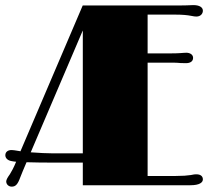

<svg xmlns="http://www.w3.org/2000/svg" viewBox="-20 -712 844 738"><path d="M3.9 -14.6C3.9 -3.9 12.7 5.4 24.9 5.4C39.6 5.4 47.9 -2.4 58.1 -30.8C62.5 -43.5 71.3 -62.5 82 -88.4C110.8 -87.4 149.4 -86.9 204.6 -86.9H298.3V0H711.9C747.1 0 759.8 -10.7 759.8 -22.5C759.8 -34.2 751.5 -42 734.9 -42C730.5 -42 725.1 -42 712.9 -39.1C700.7 -37.1 681.2 -35.6 655.3 -35.6H547.4V-471.2H647C658.2 -471.2 666.5 -470.2 673.8 -469.7C684.1 -469.7 689 -469.2 694.8 -469.2C711.4 -469.2 722.2 -476.1 722.2 -489.7C722.2 -502 710.4 -509.3 696.3 -509.3C687.5 -509.3 681.6 -508.3 671.9 -507.8C664.1 -507.3 652.3 -506.8 636.2 -506.8H547.4V-655.8H655.3C681.2 -655.8 700.7 -653.8 712.9 -651.4C725.1 -648.9 730.5 -648.4 734.9 -648.4C751.5 -648.4 759.8 -659.7 759.8 -670.9C759.8 -683.6 747.1 -692.4 723.1 -692.4C716.3 -692.4 708.5 -691.9 696.3 -691.4C688.5 -690.9 679.2 -690.9 666.5 -690.9H298.3V-690.4L297.9 -690.9L58.6 -130.4L54.7 -131.3C38.6 -134.3 27.8 -135.3 24.4 -135.3C10.7 -135.3 0.5 -128.4 0.5 -115.2C0.5 -104.5 9.3 -95.2 24.4 -92.8C29.3 -91.8 35.2 -90.8 42 -90.3C32.7 -67.4 24.4 -52.7 18.1 -42.5C9.3 -30.3 3.9 -21 3.9 -14.6ZM98.1 -126.5 297.9 -594.2H298.3V-122.6H182.1C164.1 -122.6 128.9 -124 98.1 -126.5Z"/></svg>

Font: Limelight
Style: Regular
Weight: 400
Designer: Nicole Fally
Foundry: Nicole Fally
Version: Version 1.002